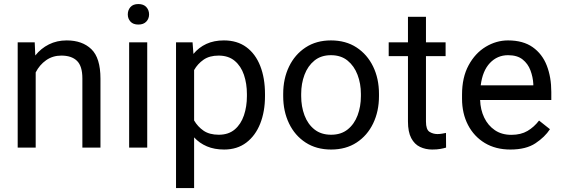

<svg xmlns="http://www.w3.org/2000/svg" viewBox="-20 -741 2825 964"><path d="M288.1 -461.9Q244.6 -461.9 211.4 -438.5Q178.2 -415 159.2 -377.4V0H68.8V-528.3H154.3L157.2 -462.4Q185.5 -498 225.6 -518.1Q265.6 -538.1 314.9 -538.1Q393.1 -538.1 438.7 -494.1Q484.4 -450.2 484.4 -346.2V0H393.6V-347.2Q393.6 -409.2 366.5 -435.5Q339.4 -461.9 288.1 -461.9Z M621.6 -668.5Q621.6 -690.4 635 -705.6Q648.4 -720.7 674.8 -720.7Q700.7 -720.7 714.6 -705.6Q728.5 -690.4 728.5 -668.5Q728.5 -647.5 714.6 -632.6Q700.7 -617.7 674.8 -617.7Q648.4 -617.7 635 -632.6Q621.6 -647.5 621.6 -668.5ZM719.2 -528.3V0H628.4V-528.3Z M1310.5 -268.6V-258.3Q1310.5 -181.2 1286.6 -120.6Q1262.7 -60.1 1216.8 -25.1Q1170.9 9.8 1105.5 9.8Q1056.6 9.8 1019 -6.1Q981.4 -22 954.6 -51.3V203.1H863.8V-528.3H946.8L951.2 -470.2Q978 -502.9 1016.1 -520.5Q1054.2 -538.1 1104 -538.1Q1170.9 -538.1 1216.8 -504.4Q1262.7 -470.7 1286.6 -409.9Q1310.5 -349.1 1310.5 -268.6ZM1219.7 -258.3V-268.6Q1219.7 -321.3 1204.8 -365.2Q1189.9 -409.2 1158.4 -435.5Q1127 -461.9 1077.6 -461.9Q1031.7 -461.9 1002 -441.2Q972.2 -420.4 954.6 -389.2V-136.2Q972.7 -105 1002.2 -84.7Q1031.7 -64.5 1078.6 -64.5Q1127.4 -64.5 1158.7 -91.1Q1189.9 -117.7 1204.8 -161.9Q1219.7 -206.1 1219.7 -258.3Z M1401.9 -258.3V-269.5Q1401.9 -346.2 1431.2 -406.7Q1460.4 -467.3 1514.2 -502.7Q1567.9 -538.1 1641.6 -538.1Q1716.3 -538.1 1770.3 -502.7Q1824.2 -467.3 1853.5 -406.7Q1882.8 -346.2 1882.8 -269.5V-258.3Q1882.8 -182.1 1853.5 -121.3Q1824.2 -60.5 1770.5 -25.4Q1716.8 9.8 1642.6 9.8Q1568.4 9.8 1514.4 -25.4Q1460.4 -60.5 1431.2 -121.3Q1401.9 -182.1 1401.9 -258.3ZM1492.2 -269.5V-258.3Q1492.2 -206.1 1508.8 -161.9Q1525.4 -117.7 1558.8 -91.1Q1592.3 -64.5 1642.6 -64.5Q1692.4 -64.5 1725.6 -91.1Q1758.8 -117.7 1775.4 -161.9Q1792 -206.1 1792 -258.3V-269.5Q1792 -321.3 1775.1 -365.5Q1758.3 -409.7 1725.1 -436.8Q1691.9 -463.9 1641.6 -463.9Q1591.8 -463.9 1558.6 -436.8Q1525.4 -409.7 1508.8 -365.5Q1492.2 -321.3 1492.2 -269.5Z M2217.3 -528.3V-459H2118.7V-130.9Q2118.7 -90.3 2136.5 -79.1Q2154.3 -67.9 2176.8 -67.9Q2188 -67.9 2200.4 -70.1Q2212.9 -72.3 2219.2 -73.7L2219.7 0Q2209 3.4 2191.7 6.6Q2174.3 9.8 2149.9 9.8Q2116.7 9.8 2088.9 -3.4Q2061 -16.6 2044.7 -47.6Q2028.3 -78.6 2028.3 -131.3V-459H1931.6V-528.3H2028.3V-656.7H2118.7V-528.3Z M2542.5 9.8Q2468.8 9.8 2414.3 -22.9Q2359.9 -55.7 2329.8 -113.5Q2299.8 -171.4 2299.8 -245.6V-266.1Q2299.8 -352.5 2332.8 -413.3Q2365.7 -474.1 2418.7 -506.1Q2471.7 -538.1 2530.8 -538.1Q2606.4 -538.1 2654.5 -504.2Q2702.6 -470.2 2725.3 -411.9Q2748 -353.5 2748 -279.3V-238.8H2390.6Q2392.1 -190.4 2411.1 -150.6Q2430.2 -110.8 2464.6 -87.4Q2499 -64 2547.4 -64Q2595.2 -64 2628.4 -83.5Q2661.6 -103 2686.5 -135.7L2741.2 -92.3Q2715.8 -53.2 2668.5 -21.7Q2621.1 9.8 2542.5 9.8ZM2530.8 -463.9Q2477.1 -463.9 2439.9 -424.8Q2402.8 -385.7 2393.6 -312.5H2657.7V-319.3Q2655.8 -354.5 2643.3 -387.7Q2630.9 -420.9 2604 -442.4Q2577.1 -463.9 2530.8 -463.9Z"/></svg>

Font: Vazirmatn RD UI FD
Style: Regular
Weight: 400
Designer: Saber Rastikerdar
Foundry: Saber Rastikerdar
Version: Version 33.003